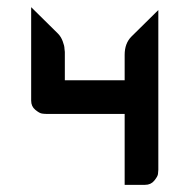

<svg xmlns="http://www.w3.org/2000/svg" viewBox="-20 -760 534 536"><path d="M67 -740 142 -666Q150 -658 155 -645Q160 -632 160 -624L161 -615V-536H104H92H328V-516V-444V-607Q328 -639 347 -658L422 -732V-286Q422 -281 421 -274Q420 -267 410.5 -255.5Q401 -244 385 -244H328V-442H109Q104 -442 97 -443Q90 -444 78.5 -453.5Q67 -463 67 -479V-536Z"/></svg>

Font: ECO
Style: Regular
Weight: 400
Version: Version 1.1